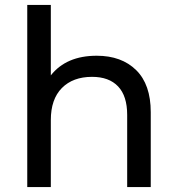

<svg xmlns="http://www.w3.org/2000/svg" viewBox="-20 -762 721 782"><path d="M374 -535Q475 -535 534.5 -476.5Q594 -418 594 -305V0H498V-294Q498 -371 461 -410Q424 -449 355 -449Q277 -449 232 -403.5Q187 -358 187 -273V0H91V-742H187V-455Q250 -535 374 -535Z"/></svg>

Font: Montserrat
Style: Regular
Weight: 500
Designer: Julieta Ulanovsky
Foundry: Julieta Ulanovsky
Version: Version 7.200;PS 007.200;hotconv 1.0.88;makeotf.lib2.5.64775